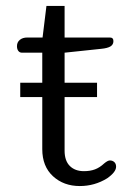

<svg xmlns="http://www.w3.org/2000/svg" viewBox="-20 -613 438 645"><path d="M122 -112V-287H48V-335H122V-436H54Q46 -436 41.5 -442Q37 -448 37 -458Q37 -471 46.5 -479Q56 -487 72 -487H123L136 -593H197V-487H349Q361 -487 361 -475Q361 -463 351 -457Q341 -451 320 -449L197 -436V-335H306V-287H197V-107Q197 -73 214.5 -55.5Q232 -38 262 -38Q283 -38 299 -44Q315 -50 330 -64Q342 -74 349 -74Q358 -74 364 -68.5Q370 -63 370 -53Q370 -35 340 -14Q298 12 248 12Q194 12 158 -21Q122 -54 122 -112Z"/></svg>

Font: Maitree
Style: Regular
Weight: 400
Designer: CadsonDemak Team
Foundry: CadsonDemak
Version: Version 1.000